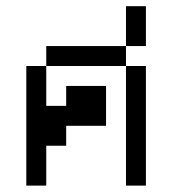

<svg xmlns="http://www.w3.org/2000/svg" viewBox="-20 -582 540 602"><path d="M62.5 -375Q62.5 -375 62.5 0H125Q125 0 125 -125H187.5V-187.5H312.5Q312.5 -187.5 312.5 -312.5H187.5V-250H125Q125 -250 125 -375ZM375 -375Q375 -375 375 0H437.5Q437.5 0 437.5 -375ZM125 -375H375V-437.5H125ZM375 -437.5H437.5Q437.5 -437.5 437.5 -562.5H375Q375 -562.5 375 -437.5Z"/></svg>

Font: BFUnifontExMono
Style: Regular
Weight: 500
Version: Version 15.0.06